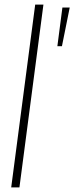

<svg xmlns="http://www.w3.org/2000/svg" viewBox="-20 -820 325 840"><path d="M65 0H29L134 -800H170ZM251 -618H231L253 -787H285Z"/></svg>

Font: Tanohe Sans ExtraLight
Style: Italic
Weight: 200
Designer: Village Type and Design LLC & Cristiano Sobral
Foundry: Cooper Hewitt Smithsonian Design Museum
Version: Version 1.00;September 29, 2021;FontCreator 13.0.0.2655 64-b